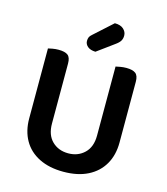

<svg xmlns="http://www.w3.org/2000/svg" viewBox="-123 -927 902 1037"><g transform="rotate(15 328.0 -408.5)"><path d="M328 15Q249 15 192 -13.5Q135 -42 105.5 -94Q76 -146 76 -216V-607Q84 -609 100.5 -612Q117 -615 134 -615Q170 -615 186 -602.5Q202 -590 202 -556V-221Q202 -157 237.5 -122.5Q273 -88 328 -88Q382 -88 418 -122.5Q454 -157 454 -221V-607Q462 -609 479 -612Q496 -615 513 -615Q548 -615 564.5 -602.5Q581 -590 581 -556V-216Q581 -146 551 -94Q521 -42 464.5 -13.5Q408 15 328 15ZM287 -739 390 -832Q422 -832 439 -816.5Q456 -801 456 -780Q456 -763 448.5 -750.5Q441 -738 421 -724L328 -656Q299 -657 284 -670Q269 -683 269 -701Q269 -712 272.5 -721Q276 -730 287 -739Z"/></g></svg>

Font: Baloo Bhaijaan 2 SemiBold
Style: Regular
Weight: 600
Designer: Sanskriti Dholi, Noopur Datye and Ek Type
Foundry: Ek Type
Version: Version 1.700